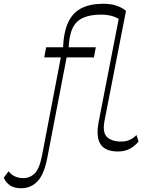

<svg xmlns="http://www.w3.org/2000/svg" viewBox="-181 -800 803 1024"><path d="M-68 204Q-103 204 -125.5 190Q-148 176 -161 148L-135 113Q-123 131 -102 140.5Q-81 150 -57 150Q-21 150 4.5 124.5Q30 99 44 25L148 -518H179L72 38Q55 129 19.5 166.5Q-16 204 -68 204ZM55 -494 65 -548H330L320 -494ZM449 8Q380 8 355 -31Q330 -70 345 -149L455 -714L491 -742L377 -159Q364 -95 389 -70Q414 -45 466 -45Q489 -45 509.5 -53.5Q530 -62 547 -80L558 -45Q534 -17 507.5 -4.5Q481 8 449 8ZM155 -541Q158 -627 182 -679.5Q206 -732 253 -756Q300 -780 370 -780Q411 -780 441 -769.5Q471 -759 491 -742L469 -686Q450 -704 421.5 -713Q393 -722 358 -722Q300 -722 262 -705Q224 -688 205.5 -648.5Q187 -609 185 -541Z"/></svg>

Font: Savate ExtraLight
Style: Italic
Weight: 200
Italic angle: -11°
Designer: Max Esnée
Foundry: Plomb Type
Version: Version 2.000